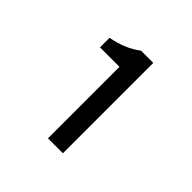

<svg xmlns="http://www.w3.org/2000/svg" viewBox="-122 -986 655 655"><g transform="rotate(45 205.0 -659.0)"><path d="M192 -786H98V-832Q162 -844 205 -877H264V-441H192Z"/></g></svg>

Font: Source Han Sans K Regular
Style: Regular
Weight: 400
Designer: Ryoko NISHIZUKA  (kana & ideographs); Paul D. Hunt (Latin, Greek & Cyrillic); Wenlong ZHANG  (bopomofo); Sandoll Communi
Foundry: Adobe Systems Incorporated
Version: Version 1.00 July 18, 2014, initial release